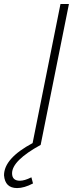

<svg xmlns="http://www.w3.org/2000/svg" viewBox="-93 -720 396 954"><path d="M-8 214.5Q-68 214.5 -73 151Q-73 67 69 -9L207.5 -700H249.5L109 0Q-33 78 -33 141Q-33 178 6 178Q29 178 63 161L71 191.5Q27 214.5 -8 214.5Z"/></svg>

Font: Argentum Sans ExtraLight
Style: Italic
Weight: 200
Italic angle: -11°
Designer: Julieta Ulanovsky (font), Cristiano Sobral (main changes and remaster)
Foundry: Julieta Ulanovsky (font), Cristiano Sobral (main changes and remaster)
Version: Version 2.007;June 15, 2022;FontCreator 14.0.0.2814 64-bit; 